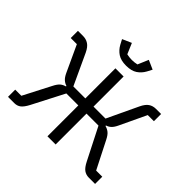

<svg xmlns="http://www.w3.org/2000/svg" viewBox="-208 -1153 1394 1394"><g transform="rotate(45 489.0 -456.5)"><path d="M42 -74H105L213 -283Q230 -317 246.5 -331Q263 -345 286 -351V-356Q266 -362 249.5 -376.5Q233 -391 219 -421L125 -624H62V-698H114Q146 -698 170.5 -682Q195 -666 214 -626L324 -389H447V-698H531V-389H654L766 -626Q785 -666 808.5 -682Q832 -698 864 -698H916V-624H853L757 -421Q743 -391 727.5 -376.5Q712 -362 692 -356V-351Q715 -345 732.5 -331Q750 -317 767 -283L873 -74H936V0H872Q843 0 821 -15.5Q799 -31 778 -73L654 -317H531V0H447V-317H324L198 -73Q176 -31 155.5 -15.5Q135 0 106 0H42ZM488 -766Q434 -766 402 -787.5Q370 -809 351 -844L331 -882L401 -913L436 -831Q448 -828 462 -826.5Q476 -825 488 -825Q500 -825 514 -826.5Q528 -828 540 -831L575 -913L645 -882L625 -844Q606 -809 574 -787.5Q542 -766 488 -766Z"/></g></svg>

Font: IBM Plex Sans
Style: Regular
Weight: 400
Designer: Mike Abbink, Paul van der Laan, Pieter van Rosmalen
Foundry: Bold Monday
Version: Version 3.005